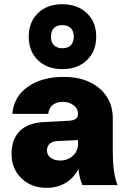

<svg xmlns="http://www.w3.org/2000/svg" viewBox="-20 -883 604 916"><path d="M439 -708Q439 -638.7 394.5 -595.9Q350.1 -553.2 277.8 -553.2Q205.1 -553.2 161.1 -595.7Q117.2 -638.2 117.2 -708Q117.2 -777.8 160.9 -820.3Q204.6 -862.8 276.9 -862.8Q349.6 -862.8 394.3 -820.3Q439 -777.8 439 -708ZM277.8 -652.8Q303.7 -652.8 317.9 -667.2Q332 -681.6 332 -708Q332 -734.4 317.6 -748.8Q303.2 -763.2 276.9 -763.2Q251 -763.2 237.1 -748.8Q223.1 -734.4 223.1 -708Q223.1 -681.6 237.3 -667.2Q251.5 -652.8 277.8 -652.8ZM518.1 -163.1Q518.1 -52.2 541 0H373Q360.8 -26.9 354 -76.2Q332 -33.7 293 -10.3Q253.9 13.2 202.1 13.2Q129.9 13.2 82.5 -32.2Q35.2 -77.6 35.2 -147.9Q35.2 -219.2 75 -258.3Q114.7 -297.4 191.9 -300.8L313 -307.1Q334 -309.6 343 -316.9Q352.1 -324.2 352.1 -339.8V-341.8Q352.1 -364.3 331.3 -380.6Q310.5 -397 282.2 -397Q217.3 -397 210 -339.8H39.1Q44.9 -419.9 111.6 -468Q178.2 -516.1 284.2 -516.1Q390.1 -516.1 454.1 -461.7Q518.1 -407.2 518.1 -317.9ZM204.1 -165Q204.1 -143.6 221.7 -130.4Q239.3 -117.2 268.1 -117.2Q302.7 -117.2 327.4 -139.6Q352.1 -162.1 352.1 -194.8V-214.8L254.9 -210Q230.5 -209.5 217.3 -197.5Q204.1 -185.5 204.1 -165Z"/></svg>

Font: Overused Grotesk ExtraBold
Style: Regular
Weight: 800
Version: Version 0.002